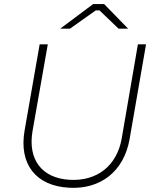

<svg xmlns="http://www.w3.org/2000/svg" viewBox="-20 -918 759 944"><path d="M319 5C475 14 589 -76 617 -233L698 -700H658L578 -235C554 -103 457 -26 322 -34C185 -42 116 -134 140 -274L215 -700H175L101 -277C72 -111 156 -4 319 5ZM276 -777H324L451 -867H469L563 -777H610L492 -898H438Z"/></svg>

Font: Fixel Display 20240404 ExLight
Style: Italic
Weight: 200
Italic angle: -10°
Designer: AlfaBravo + MacPaw
Foundry: Kyrylo Tkachov, Marchela Mozhyna, Serhii Makarenko, Maria Weinstein, Zakhar Kryvoshyya
Version: Version 1.211;Glyphs 3.2 (3225)